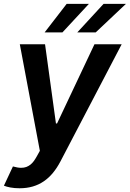

<svg xmlns="http://www.w3.org/2000/svg" viewBox="-35 -776 675 1000"><path d="M32.3 90.9Q57.5 98 74.6 98Q90.2 98 102.1 93.6Q114 89.1 123.8 81.3Q133.5 73.5 141.3 62.7Q149.1 51.8 156.2 39.1L172.6 9.6L68.2 -545.5H199.6L256.4 -132.8H262.1L457 -545.5H598.7L279.5 65.3Q262.1 98.4 240.8 124.3Q219.5 150.2 193.4 168.1Q167.3 186.1 135.8 195.3Q104.4 204.5 67.1 204.5Q40.5 204.5 19.2 200.5Q-2.1 196.4 -14.6 191.1ZM504.3 -755.7H620.7L463.4 -607.2H367.5ZM197.4 -607.2 312.1 -755.7H427.9L290.1 -607.2Z"/></svg>

Font: Inter P Semi Bold
Style: Italic
Weight: 600
Italic angle: 9.39999°
Designer: Rasmus Andersson
Foundry: rsms
Version: Version 3.018;git-588b23468